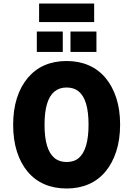

<svg xmlns="http://www.w3.org/2000/svg" viewBox="-20 -1064 760 1095"><path d="M360 11Q290 11 234 -13Q178 -37 138 -84.5Q98 -132 76.5 -199.5Q55 -267 55 -352Q55 -437 76.5 -504.5Q98 -572 138.5 -620Q179 -668 234.5 -692Q290 -716 360 -716Q430 -716 486 -691.5Q542 -667 581.5 -620Q621 -573 643 -506Q665 -439 665 -354Q665 -268 643 -200.5Q621 -133 581.5 -85.5Q542 -38 486 -13.5Q430 11 360 11ZM360 -140Q403 -140 430 -163.5Q457 -187 471 -234.5Q485 -282 485 -353Q485 -425 471 -472Q457 -519 429.5 -542Q402 -565 360 -565Q318 -565 290 -541.5Q262 -518 248 -471Q234 -424 234 -352Q234 -281 248 -234Q262 -187 290 -163.5Q318 -140 360 -140ZM203 -938V-1044H517V-938ZM190 -768V-884H338V-768ZM382 -768V-884H530V-768Z"/></svg>

Font: Nunito Sans 7pt Condensed Black
Style: Regular
Weight: 900
Width: 3
Designer: Vernon Adams
Foundry: Vernon Adams
Version: Version 3.101;gftools[0.9.27]